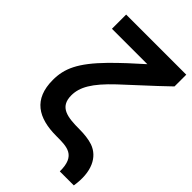

<svg xmlns="http://www.w3.org/2000/svg" viewBox="-248 -811 1022 1022"><g transform="rotate(45 263.0 -300.0)"><path d="M516 120C535 2 496.5 -74 426 -99C397.5 -109 359 -112.5 328 -112.5C235 -112.5 167.5 -121 167.5 -209.5C167.5 -271.5 201 -331 297 -421.5C471 -581 475 -586.5 522.5 -631.5V-720H70V-613H336.5C279.5 -562.5 235 -521.5 183 -469.5C70.5 -354.5 40 -284 40 -198C40 -53.5 127.5 0 264.5 0C344 0 412 -1 410.5 120Z"/></g></svg>

Font: Hauora
Style: Bold
Weight: 700
Designer: Wayne Shih
Foundry: WCYS
Version: Version 1.001;hotconv 1.0.109;makeotfexe 2.5.65596